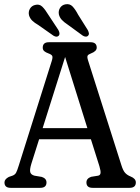

<svg xmlns="http://www.w3.org/2000/svg" viewBox="-20 -903 674 923"><path d="M203.5 -26Q203.5 0 173.5 0H31Q1.5 0 1.5 -26Q1.5 -41.5 22.5 -52.5L40 -58.5Q52 -63 57.2 -72.5Q62.5 -82 70 -106.5L228.5 -609Q234.5 -627.5 231 -634.2Q227.5 -641 213.5 -646Q199.5 -651 192.5 -657.2Q185.5 -663.5 185.5 -674Q185.5 -700 215 -700H415Q445 -700 445 -674Q445 -656.5 417 -646Q404.5 -641.5 401.2 -635.2Q398 -629 403.5 -612L563.5 -109Q571.5 -83 581.5 -72Q591.5 -61 608 -54.5Q633 -44.5 633 -26Q633 0 603 0H425Q395.5 0 395.5 -26Q395.5 -45 418 -53L452 -58.5Q461.5 -60.5 463.2 -70.2Q465 -80 458 -103.5L417 -233.5H168L130.5 -115Q122 -87 125.5 -75Q129 -63 145.5 -58.5L181 -52.5Q203.5 -45 203.5 -26ZM185 -287H400L293 -629ZM355.5 -832.5 402 -758.5Q406 -750.5 407.2 -743.8Q408.5 -737 403.5 -731.5Q399 -726.5 391.5 -727Q384 -727.5 377.5 -732L305.5 -784.5Q288 -796 277.2 -807.5Q266.5 -819 263 -834Q260 -851 268.5 -864.8Q277 -878.5 293.5 -882Q315 -886.5 328.8 -872Q342.5 -857.5 355.5 -832.5ZM212 -832.5 260.5 -759Q264.5 -751.5 265.8 -744.5Q267 -737.5 263 -732Q253.5 -721.5 237 -731.5L164.5 -782.5Q146 -793 135 -803.8Q124 -814.5 119.5 -829.5Q115.5 -846.5 123.8 -860.8Q132 -875 148 -879Q169 -885 183.2 -871Q197.5 -857 212 -832.5Z"/></svg>

Font: Fraunces 144pt SuperSoft
Style: Regular
Weight: 400
Version: Version 1.000;[b76b70a41]